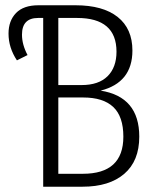

<svg xmlns="http://www.w3.org/2000/svg" viewBox="-20 -705 588 725"><path d="M359.9 -362.8Q505.9 -339.8 505.9 -189Q505.9 -97.2 449.2 -48.6Q392.6 0 292 0H143.1V-637.2H124Q63 -637.2 63 -574.2Q63 -536.6 84 -497.1L43.9 -477.1Q12.2 -524.9 12.2 -578.1Q12.2 -626.5 40.5 -655.8Q68.8 -685.1 125 -685.1H265.1Q368.7 -685.1 424.3 -640.9Q480 -596.7 480 -514.2Q480 -393.1 359.9 -362.8ZM271 -637.2H200.2V-383.8H288.1Q352.5 -383.8 386.2 -417.2Q419.9 -450.7 419.9 -509.8Q419.9 -637.2 271 -637.2ZM293 -48.8Q445.8 -48.8 445.8 -189Q445.8 -265.1 407.7 -301Q369.6 -336.9 293.9 -336.9H200.2V-48.8Z"/></svg>

Font: Fira Sans Compressed Light
Style: Regular
Weight: 300
Width: 1
Designer: Carrois Corporate & Edenspiekermann AG
Foundry: Carrois Corporate GbR & Edenspiekermann AG
Version: Version 4.203;PS 004.203;hotconv 1.0.88;makeotf.lib2.5.64775